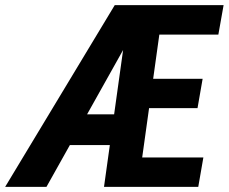

<svg xmlns="http://www.w3.org/2000/svg" viewBox="-67 -731 894 751"><path d="M465.8 -627 114.7 0H-46.9L381.8 -710.9H466.8ZM453.6 -283.7 432.6 -163.6H125L146 -283.7ZM728.5 -115.2 708.5 0H417L436.5 -115.2ZM572.3 -710.9 473.1 0H339.8L439 -710.9ZM725.6 -422.9 705.6 -308.1H453.6L473.1 -422.9ZM807.6 -710.9 787.1 -595.7H495.6L516.1 -710.9Z"/></svg>

Font: Roboto Condensed
Style: Bold Italic
Weight: 700
Italic angle: -12°
Designer: Christian Robertson
Foundry: Google
Version: Version 3.0